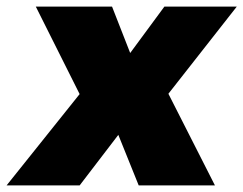

<svg xmlns="http://www.w3.org/2000/svg" viewBox="-22 -564 740 584"><path d="M-2 0 220.2 -277.8 86.9 -543.9H318.8L374 -402.8L478 -543.9H698.2L490.2 -278.8L631.8 0H399.9L337.9 -153.8L220.2 0Z"/></svg>

Font: Trueno ExtraBold
Style: Italic
Weight: 800
Designer: Julieta Ulanovsky
Foundry: Julieta Ulanovsky
Version: Version 3.001b | FøM Fix